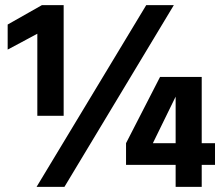

<svg xmlns="http://www.w3.org/2000/svg" viewBox="-20 -731 869 751"><path d="M769 0H667V-86H473V-171L606 -430H769V-171H821V-86H769ZM667 -171V-353L578 -171ZM229 -278H126V-599L10 -537V-635L144 -711H229ZM232 0H123L552 -711H660Z"/></svg>

Font: Hind Mysuru
Style: Bold
Weight: 700
Designer: Manushi Parikh, Hitesh Malaviya
Foundry: Indian Type Foundry
Version: Version 0.703;PS 1.0;hotconv 1.0.86;makeotf.lib2.5.63406